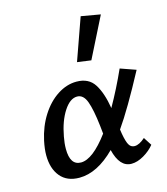

<svg xmlns="http://www.w3.org/2000/svg" viewBox="-108 -795 767 884"><g transform="rotate(-15 275.5 -352.5)"><path d="M354 -502 288 -511 359 -711 451 -695ZM495 -94 520 -55Q500 -30 469 -12Q438 6 410 6Q354 6 333 -80Q247 6 162 6Q103 6 71.5 -32Q40 -70 40 -134Q40 -163 48 -201Q62 -266 94.5 -317Q127 -368 171 -396.5Q215 -425 262 -425Q320 -425 347 -382.5Q374 -340 386 -266Q431 -345 470 -432L544 -406Q456 -241 399 -160Q405 -115 414.5 -92Q424 -69 445 -69Q467 -69 495 -94ZM319 -162 315 -200Q306 -279 291.5 -318.5Q277 -358 247 -358Q213 -358 183.5 -312.5Q154 -267 141 -196Q135 -165 135 -138Q135 -60 187 -60Q243 -60 319 -162Z"/></g></svg>

Font: Ysabeau Infant Semibold
Style: Italic
Weight: 600
Italic angle: -12°
Designer: Christian Thalmann (Catharsis Fonts)
Version: Version 0.003